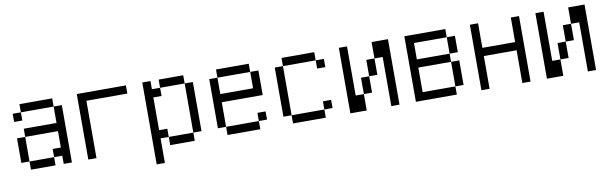

<svg xmlns="http://www.w3.org/2000/svg" viewBox="-43 -909 4587 1443"><g transform="rotate(-10 2250.0 -187.5)"><path d="M125 -62.5V0H312.5V-62.5ZM125 -62.5V-250H62.5V-62.5ZM375 -62.5V0H437.5V-437.5H375Q375 -437.5 375 -312.5H125V-250H375Q375 -250 375 -125H312.5V-62.5ZM125 -437.5H62.5V-375H125ZM125 -437.5H375V-500H125Z M937.5 -437.5V-500H562.5Q562.5 -500 562.5 0H625V-437.5Z M1062.5 -500Q1062.5 -500 1062.5 125H1125V-62.5H1187.5V0H1375V-62.5H1187.5V-125H1125Q1125 -125 1125 -375H1187.5V-437.5H1125V-500ZM1375 -62.5H1437.5Q1437.5 -62.5 1437.5 -437.5H1375Q1375 -437.5 1375 -62.5ZM1187.5 -437.5H1375V-500H1187.5Z M1937.5 -62.5V-125H1875V-62.5H1625V0H1875V-62.5ZM1625 -62.5V-250H1937.5V-437.5H1875Q1875 -437.5 1875 -312.5H1625Q1625 -312.5 1625 -437.5H1562.5Q1562.5 -437.5 1562.5 -62.5ZM1625 -437.5H1875V-500H1625Z M2437.5 -62.5V-125H2375V-62.5H2125V0H2375V-62.5ZM2437.5 -375V-437.5H2375V-375ZM2125 -62.5Q2125 -62.5 2125 -437.5H2062.5Q2062.5 -437.5 2062.5 -62.5ZM2125 -437.5H2375V-500H2125Z M2562.5 -500Q2562.5 -500 2562.5 0H2687.5Q2687.5 0 2687.5 -125H2625Q2625 -125 2625 -500ZM2875 -375Q2875 -375 2875 0H2937.5Q2937.5 0 2937.5 -500H2812.5Q2812.5 -500 2812.5 -375H2750Q2750 -375 2750 -250H2687.5Q2687.5 -250 2687.5 -125H2750Q2750 -125 2750 -250H2812.5Q2812.5 -250 2812.5 -375Z M3062.5 -500Q3062.5 -500 3062.5 0H3375V-62.5H3125V-250H3375V-62.5H3437.5V-250H3375V-312.5H3125Q3125 -312.5 3125 -437.5H3375Q3375 -437.5 3375 -312.5H3437.5Q3437.5 -312.5 3437.5 -437.5H3375V-500Z M3562.5 -500Q3562.5 -500 3562.5 0H3625Q3625 0 3625 -250H3875Q3875 -250 3875 0H3937.5Q3937.5 0 3937.5 -500H3875V-312.5H3625V-500Z M4062.5 -500Q4062.5 -500 4062.5 0H4187.5Q4187.5 0 4187.5 -125H4125Q4125 -125 4125 -500ZM4375 -375Q4375 -375 4375 0H4437.5Q4437.5 0 4437.5 -500H4312.5Q4312.5 -500 4312.5 -375H4250Q4250 -375 4250 -250H4187.5Q4187.5 -250 4187.5 -125H4250Q4250 -125 4250 -250H4312.5Q4312.5 -250 4312.5 -375Z"/></g></svg>

Font: CalcUnifontExMono
Style: Regular
Weight: 500
Version: Version 15.0.06